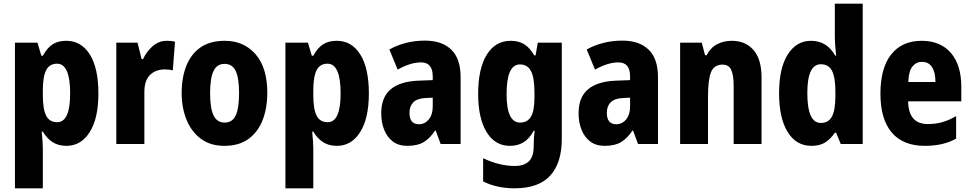

<svg xmlns="http://www.w3.org/2000/svg" viewBox="-20 -780 5260 1040"><path d="M339 -559Q420 -559 466.5 -485Q513 -411 513 -274Q513 -139 466 -64.5Q419 10 340 10Q296 10 265 -10Q234 -30 212 -67H206Q212 -6 212 24V240H61V-549H183L204 -478H212Q237 -523 266.5 -541Q296 -559 339 -559ZM289 -435Q248 -435 230 -400Q212 -365 212 -289V-264Q212 -189 230 -153.5Q248 -118 290 -118Q360 -118 360 -274Q360 -435 289 -435Z M884 -559Q894 -559 905 -558Q916 -557 928 -554L916 -399Q908 -401 896.5 -402.5Q885 -404 874 -404Q822 -404 791.5 -373Q761 -342 762 -278V0H610V-549H725L747 -460H755Q772 -498 805.5 -528.5Q839 -559 884 -559Z M1428 -276Q1428 -197 1403.5 -132Q1379 -67 1327.5 -28.5Q1276 10 1195 10Q1120 10 1068.5 -28Q1017 -66 990.5 -131Q964 -196 964 -276Q964 -360 989.5 -424Q1015 -488 1066.5 -523.5Q1118 -559 1198 -559Q1301 -559 1364.5 -486Q1428 -413 1428 -276ZM1118 -275Q1118 -195 1136.5 -155.5Q1155 -116 1197 -116Q1239 -116 1257 -155.5Q1275 -195 1275 -276Q1275 -356 1257 -395Q1239 -434 1196 -434Q1155 -434 1136.5 -395Q1118 -356 1118 -275Z M1804 -559Q1885 -559 1931.5 -485Q1978 -411 1978 -274Q1978 -139 1931 -64.5Q1884 10 1805 10Q1761 10 1730 -10Q1699 -30 1677 -67H1671Q1677 -6 1677 24V240H1526V-549H1648L1669 -478H1677Q1702 -523 1731.5 -541Q1761 -559 1804 -559ZM1754 -435Q1713 -435 1695 -400Q1677 -365 1677 -289V-264Q1677 -189 1695 -153.5Q1713 -118 1755 -118Q1825 -118 1825 -274Q1825 -435 1754 -435Z M2282 -560Q2374 -560 2424.5 -511Q2475 -462 2475 -363V0H2367L2340 -73H2337Q2309 -31 2275.5 -10.5Q2242 10 2186 10Q2139 10 2108 -13.5Q2077 -37 2061 -77Q2045 -117 2045 -166Q2045 -253 2096 -296Q2147 -339 2246 -343L2324 -346V-366Q2324 -442 2261 -442Q2232 -442 2201 -432.5Q2170 -423 2134 -403L2089 -512Q2130 -535 2179 -547.5Q2228 -560 2282 -560ZM2285 -249Q2240 -247 2219 -226Q2198 -205 2198 -169Q2198 -107 2249 -107Q2281 -107 2302.5 -133Q2324 -159 2324 -203V-251Z M2747 -559Q2788 -559 2818.5 -541Q2849 -523 2874 -480H2881L2893 -549H3023V-27Q3023 102 2960.5 171Q2898 240 2767 240Q2672 240 2597 203V77Q2643 99 2686 109Q2729 119 2769 119Q2818 119 2844.5 94Q2871 69 2871 10V3Q2871 -35 2876 -72H2871Q2847 -28 2815.5 -9Q2784 10 2742 10Q2661 10 2615.5 -65Q2570 -140 2570 -271Q2570 -408 2616.5 -483.5Q2663 -559 2747 -559ZM2796 -431Q2724 -431 2724 -270Q2724 -116 2797 -116Q2837 -116 2856 -148Q2875 -180 2875 -254V-278Q2875 -360 2856 -395.5Q2837 -431 2796 -431Z M3351 -560Q3443 -560 3493.5 -511Q3544 -462 3544 -363V0H3436L3409 -73H3406Q3378 -31 3344.5 -10.5Q3311 10 3255 10Q3208 10 3177 -13.5Q3146 -37 3130 -77Q3114 -117 3114 -166Q3114 -253 3165 -296Q3216 -339 3315 -343L3393 -346V-366Q3393 -442 3330 -442Q3301 -442 3270 -432.5Q3239 -423 3203 -403L3158 -512Q3199 -535 3248 -547.5Q3297 -560 3351 -560ZM3354 -249Q3309 -247 3288 -226Q3267 -205 3267 -169Q3267 -107 3318 -107Q3350 -107 3371.5 -133Q3393 -159 3393 -203V-251Z M3944 -559Q4018 -559 4061.5 -509Q4105 -459 4105 -360V0H3954V-315Q3954 -372 3941 -401Q3928 -430 3894 -430Q3848 -430 3831.5 -389.5Q3815 -349 3815 -256V0H3664V-549H3781L3799 -481H3808Q3828 -521 3863.5 -540Q3899 -559 3944 -559Z M4375 10Q4293 10 4246.5 -65Q4200 -140 4200 -275Q4200 -411 4247 -485Q4294 -559 4373 -559Q4459 -559 4504 -479H4509Q4506 -508 4504 -534.5Q4502 -561 4502 -584V-760H4653V0H4534L4509 -61H4502Q4478 -26 4449 -8Q4420 10 4375 10ZM4426 -114Q4468 -114 4486.5 -149Q4505 -184 4505 -259V-286Q4505 -360 4487 -396Q4469 -432 4426 -432Q4353 -432 4353 -276Q4353 -114 4426 -114Z M4972 -559Q5074 -559 5130.5 -493.5Q5187 -428 5187 -310V-231H4899Q4901 -108 5006 -108Q5047 -108 5083 -118Q5119 -128 5159 -151V-29Q5090 10 4990 10Q4871 10 4810 -62.5Q4749 -135 4749 -272Q4749 -412 4807.5 -485.5Q4866 -559 4972 -559ZM4974 -445Q4943 -445 4922.5 -420Q4902 -395 4900 -336H5047Q5047 -388 5028.5 -416.5Q5010 -445 4974 -445Z"/></svg>

Font: Noto Sans Kannada Condensed ExtraBold
Style: Regular
Weight: 800
Width: 3
Designer: Jelle Bosma - Monotype Design Team
Foundry: Monotype Imaging Inc.
Version: Version 2.005; ttfautohint (v1.8.4.7-5d5b)